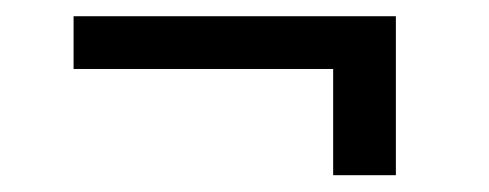

<svg xmlns="http://www.w3.org/2000/svg" viewBox="-20 -403 594 233"><path d="M460.4 -190.4V-383.3H69.3V-319.3H377H384.3V-312V-190.4Z"/></svg>

Font: Shabnam FD Light
Style: Regular
Weight: 300
Foundry: DejaVu fonts team - Redesigned by Saber Rastikerdar - Based on Vazir font
Version: Version 5.00;October 20, 2019;FontCreator 12.0.0.2547 64-bit